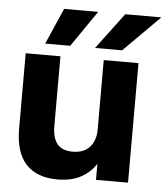

<svg xmlns="http://www.w3.org/2000/svg" viewBox="-53 -788 735 848"><g transform="rotate(5 314.0 -363.5)"><path d="M232 13Q141 13 93 -39Q45 -91 45 -197V-530H199V-221Q199 -169 220.5 -142Q242 -115 290 -115Q324 -115 346.5 -129Q369 -143 380 -167Q391 -191 391 -221V-530H545V0H403V-72Q382 -36 339.5 -11.5Q297 13 232 13ZM238 -580H127L197 -740H348ZM468 -580H348L468 -740H628Z"/></g></svg>

Font: Golos Text
Style: Bold
Weight: 700
Designer: A.Korolkova, Vitaly Kuzmin
Foundry: ParaType Ltd
Version: Version 2.004